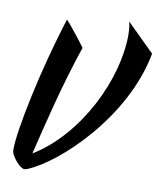

<svg xmlns="http://www.w3.org/2000/svg" viewBox="-91 -827 832 989"><g transform="rotate(10 324.5 -332.5)"><path d="M504 -754C505 -748 512 -729 512 -685C512 -452 361 -138 131 2C170 -159 221 -373 291 -578C292 -578 217 -677 187 -708C99 -434 31 -104 31 -2C31 11 35 22 38 27C46 41 79 89 105 89C107 89 113 88 120 85C275 22 585 -266 649 -611Z"/></g></svg>

Font: Yesteryear
Style: Regular
Weight: 400
Designer: Astigmatic (AOETI)
Foundry: Astigmatic (AOETI)
Version: Version 1.000